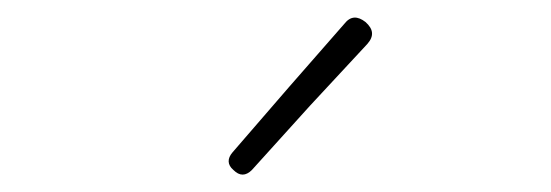

<svg xmlns="http://www.w3.org/2000/svg" viewBox="-20 -834 626 218"><path d="M308 -735 244 -661C238 -654 238 -647 245 -641C252 -634 259 -634 266 -641L332 -714L397 -784C405 -793 404 -801 395 -809C386 -816 378 -816 371 -807Z"/></svg>

Font: GenSenRounded2 TW EL
Style: Regular
Weight: 250
Version: Version 2.100;PS 2.1;hotconv 16.6.51;makeotf.lib2.5.65220 DE